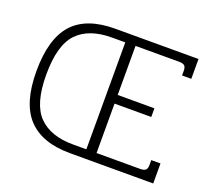

<svg xmlns="http://www.w3.org/2000/svg" viewBox="-112 -792 1037 938"><g transform="rotate(20 407.0 -323.5)"><path d="M45 -321Q45 -489 116 -568Q187 -647 336 -647H769V-544H721V-568Q721 -587 713 -594.5Q705 -602 685 -602H458V-347H649V-302H458V-45H685Q705 -45 713 -52.5Q721 -60 721 -79V-104H769V0H336Q190 0 117.5 -77.5Q45 -155 45 -321ZM405 -45V-601H336Q217 -601 156.5 -538Q96 -475 96 -321Q96 -170 157 -107.5Q218 -45 336 -45Z"/></g></svg>

Font: Pridi ExtraLight
Style: Regular
Weight: 275
Designer: Katatrad Team
Foundry: CadsonDemak
Version: Version 1.001